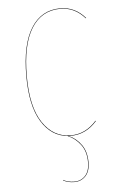

<svg xmlns="http://www.w3.org/2000/svg" viewBox="-53 -564 485 804"><g transform="rotate(-5 189.5 -162.0)"><path d="M338.9 -43.9Q293 8.8 229 8.8H219.7Q251 22 272 51.3Q293 80.6 293 125Q293 163.6 274.2 183.3Q255.4 203.1 227.1 203.1Q200.2 203.1 180.2 191.9V189.9Q200.2 201.2 227.1 201.2Q254.9 201.2 272.9 181.9Q291 162.6 291 125Q291 79.6 268.8 50.5Q246.6 21.5 215.8 8.8L216.8 8.3Q147.9 2.9 106.4 -64.2Q64.9 -131.3 64.9 -255.9Q64.9 -389.2 108.4 -458Q151.9 -526.9 231 -526.9Q293 -526.9 335.9 -477.1L334 -476.1Q291.5 -524.9 231 -524.9Q152.3 -524.9 109.6 -456.5Q66.9 -388.2 66.9 -255.9Q66.9 -126.5 111.6 -59.8Q156.2 6.8 229 6.8Q291.5 6.8 336.9 -44.9Z"/></g></svg>

Font: Fira Sans Compressed Two
Style: Regular
Weight: 100
Width: 1
Designer: Carrois Corporate & Edenspiekermann AG
Foundry: Carrois Corporate GbR & Edenspiekermann AG
Version: Version 4.203;PS 004.203;hotconv 1.0.88;makeotf.lib2.5.64775